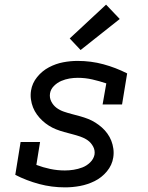

<svg xmlns="http://www.w3.org/2000/svg" viewBox="-20 -801 640 829"><path d="M261 8Q203 8 149 -6.5Q95 -21 46 -46L69 -188H153L137 -89Q166 -78 197 -71.5Q228 -65 260 -65Q279 -65 298 -68Q317 -71 335.5 -78Q354 -85 369 -99.5Q384 -114 388 -133Q391 -152 382 -168.5Q373 -185 359 -195Q345 -205 327.5 -211Q310 -217 292.5 -221.5Q275 -226 257 -231Q239 -236 222.5 -242.5Q206 -249 191 -258.5Q176 -268 163 -280Q150 -292 139.5 -306.5Q129 -321 122.5 -337.5Q116 -354 113.5 -372.5Q111 -391 114 -410Q119 -442 140.5 -468.5Q162 -495 191.5 -510.5Q221 -526 252.5 -532Q284 -538 315 -538Q373 -538 426.5 -523.5Q480 -509 529 -484L507 -350H423L439 -441Q409 -451 378.5 -458Q348 -465 316 -465Q298 -465 280 -462Q262 -459 244.5 -451.5Q227 -444 213 -430Q199 -416 196 -398Q193 -379 201.5 -362.5Q210 -346 224 -335.5Q238 -325 255.5 -319Q273 -313 290.5 -308.5Q308 -304 326 -299Q344 -294 360.5 -287.5Q377 -281 392 -271.5Q407 -262 420 -250.5Q433 -239 443.5 -224.5Q454 -210 460.5 -193.5Q467 -177 469.5 -158.5Q472 -140 469 -121Q464 -88 441.5 -61Q419 -34 388.5 -19Q358 -4 325.5 2Q293 8 261 8ZM328 -585 281 -635 438 -781 497 -719Z"/></svg>

Font: Iosevka Curly Slab Extended
Style: Italic
Weight: 400
Width: 7
Italic angle: -9°
Monospace: yes
Designer: Belleve Invis
Foundry: Belleve Invis
Version: Version 11.1.0; ttfautohint (v1.8.3)